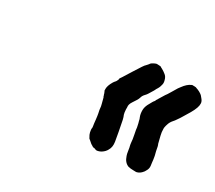

<svg xmlns="http://www.w3.org/2000/svg" viewBox="-76 -628 707 630"><g transform="rotate(30 277.0 -312.5)"><path d="M497 -482Q501 -484 502 -483Q502 -483 507.5 -483Q513 -483 513.5 -482.5Q514 -482 517 -481Q521 -480 529 -476Q532 -474 534 -473Q541 -469 548 -459Q550 -456 550.5 -455.5Q551 -455 552.5 -451.5Q554 -448 554 -444Q555 -430 540 -404Q526 -380 520 -371Q519 -370 513.5 -361.5Q508 -353 504 -349Q496 -340 493 -330Q492 -326 491 -323.5Q490 -321 489.5 -316.5Q489 -312 489.5 -308Q490 -304 490 -299Q492 -287 495 -276Q496 -272 497 -268Q498 -264 499 -260Q502 -255 505 -236Q507 -230 509 -220Q512 -203 512 -199Q512 -196 513 -191Q514 -186 514 -181Q514 -173 509 -165Q507 -160 501 -154Q494 -147 487 -145Q483 -143 473 -144Q461 -144 453 -146Q436 -152 429 -174Q427 -179 425.5 -189.5Q424 -200 423.5 -202Q423 -204 422.5 -206Q422 -208 421 -213Q420 -218 420 -221Q420 -228 416 -248Q412 -267 412 -272Q411 -279 409 -286Q408 -289 407 -293Q406 -300 403 -306Q399 -316 399 -330Q399 -341 405 -353Q416 -374 419 -376L421 -379H420Q420 -379 439 -410Q442 -413 452 -430Q462 -447 464 -450Q466 -453 470 -458Q483 -476 497 -482ZM364 -485Q368 -485 374.5 -484.5Q381 -484 381 -483Q381 -482 386 -480Q395 -475 401 -470Q410 -464 413 -451Q416 -441 413 -433Q411 -423 404 -413Q402 -408 400 -405Q399 -403 389 -387Q386 -382 382 -378Q374 -370 372 -361Q371 -359 370 -356Q369 -353 357 -335Q349 -323 351 -313Q351 -309 351 -305Q351 -301 352 -294Q354 -284 355 -283Q356 -282 359 -270Q362 -253 367 -229Q371 -208 373 -195Q376 -176 368 -163Q363 -153 352 -146Q344 -141 335 -140L330 -141L325 -143Q321 -143 319 -144Q309 -149 300 -158Q295 -162 295 -162L289 -173Q286 -180 285 -190Q285 -193 285 -195V-196Q286 -195 285 -203Q284 -208 283.5 -213Q283 -218 282 -227Q281 -236 280.5 -239Q280 -242 279 -248Q276 -260 275 -273Q274 -279 273 -281.5Q272 -284 270 -293Q268 -302 267.5 -302.5Q267 -303 266 -305Q265 -310 264 -311Q264 -311 263 -315L260 -322Q259 -321 259 -330Q259 -342 269 -359L273 -365Q273 -364 275 -367Q277 -369 278.5 -372Q280 -375 281 -377.5Q282 -380 281 -380Q281 -380 281.5 -381.5Q282 -383 283.5 -385Q285 -387 287 -390Q289 -393 307 -422Q332 -462 334 -462Q334 -462 339.5 -468Q345 -474 344 -474Q344 -474 345 -475Q346 -476 348 -477.5Q350 -479 352 -480Q359 -484 364 -485Z"/></g></svg>

Font: TT2020 Style E
Style: Italic
Weight: 400
Italic angle: -15°
Version: Version 0.2.000